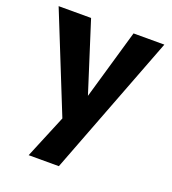

<svg xmlns="http://www.w3.org/2000/svg" viewBox="-128 -580 790 884"><g transform="rotate(20 267.0 -138.0)"><path d="M201 -4 8 -484H167L276 -142L375 -484H526L261 208H113Z"/></g></svg>

Font: Play
Style: Bold
Weight: 700
Designer: Jonas Hecksher (Cyrillic expansion: Cyreal)
Foundry: Jonas Hecksher, Playtype, e-types AS
Version: Version 2.101; ttfautohint (v1.5.65-e2d9)